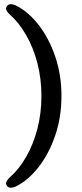

<svg xmlns="http://www.w3.org/2000/svg" viewBox="-20 -761 387 911"><path d="M271.6 -305.7Q271.6 -204.7 241.8 -117.6Q211.9 -30.6 162.4 32.6Q112.8 95.8 53.8 124.4Q20 138.1 10.5 115.9Q6.8 107.9 11.4 99.2Q16.1 90.5 26.1 81Q70.4 42.2 104.5 -17.4Q138.6 -76.9 157.6 -150.6Q176.6 -224.3 176.6 -305.7Q176.6 -387.1 157.6 -460.7Q138.6 -534.3 104.5 -593.9Q70.4 -653.6 26.1 -692.4Q16.1 -701.6 11.4 -710.5Q6.8 -719.4 10.5 -727.3Q20 -749.5 53.8 -735.8Q112.8 -707 162.4 -643.9Q211.9 -580.8 241.8 -493.5Q271.6 -406.2 271.6 -305.7Z"/></svg>

Font: Fraunces SuperSoft
Style: Regular
Weight: 900
Version: Version 1.000;[b76b70a41]